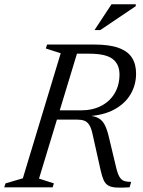

<svg xmlns="http://www.w3.org/2000/svg" viewBox="-38 -881 672 903"><path d="M343 -362Q397 -362 437.8 -383Q478.5 -404 501.2 -442.2Q524 -480.5 524 -531Q524 -578.5 492 -603.5Q460 -628.5 381 -628.5H257.5L273 -671.5H405.5Q476 -671.5 519.2 -656Q562.5 -640.5 582.2 -610.2Q602 -580 602 -535Q602 -481.5 576 -437.5Q550 -393.5 499.8 -366.2Q449.5 -339 376.5 -334.5V-337Q408.5 -335.5 427 -324.2Q445.5 -313 456.2 -290.5Q467 -268 475 -232.5L507 -98.5Q514.5 -65.5 523.5 -50Q532.5 -34.5 545.8 -30Q559 -25.5 579 -25.5L571.5 0Q532.5 2.5 508.5 1Q484.5 -0.5 470.8 -8.8Q457 -17 449.2 -34.5Q441.5 -52 435 -81.5L397 -251.5Q391 -279.5 381.5 -294Q372 -308.5 358.2 -313.5Q344.5 -318.5 323.5 -318.5H164.5L177 -362ZM145.5 -41 215.5 -18.5 209.5 0H-18L-12 -18.5L69.5 -42.5L247.5 -630.5L177.5 -653L183.5 -671.5H337ZM406.5 -739.5 486.5 -861H600.5V-852L433.5 -739.5Z"/></svg>

Font: Newsreader 20pt
Style: Italic
Weight: 400
Italic angle: -17°
Version: Version 1.003